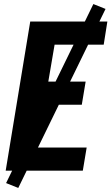

<svg xmlns="http://www.w3.org/2000/svg" viewBox="-20 -841 549 946"><path d="M8 0 129 -735H509L491 -621H249L218 -439H402L383 -325H200L165 -114H407L388 0ZM70 85 10 61 440 -821 500 -797Z"/></svg>

Font: Iosevka SS04 Heavy Oblique
Style: Regular
Weight: 900
Italic angle: -9°
Monospace: yes
Designer: Belleve Invis
Foundry: Belleve Invis
Version: Version 19.0.0; ttfautohint (v1.8.4)